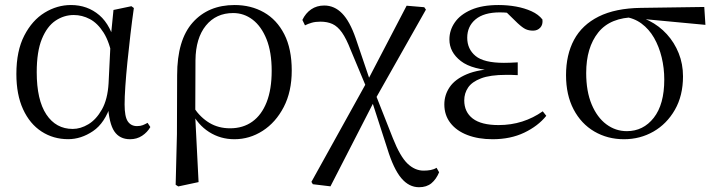

<svg xmlns="http://www.w3.org/2000/svg" viewBox="-20 -551 2907 780"><path d="M256.8 14.4Q196.7 14.4 148.8 -16.7Q100.9 -47.8 73.7 -107.2Q46.5 -166.5 46.5 -250.6Q46.5 -344.2 78.6 -406.4Q110.6 -468.5 161.3 -499.6Q212.1 -530.6 268.2 -530.6Q335.2 -530.6 383.5 -489.4Q431.8 -448.1 451.7 -358.5H459.3L437.5 -312.6Q425.5 -379.3 401.1 -418.1Q376.6 -456.9 345.2 -473.4Q313.8 -490 279.7 -490Q239.8 -490 205.5 -467Q171.2 -444 150.2 -392.9Q129.2 -341.7 129.2 -257.8Q129.2 -144.9 168.3 -86Q207.4 -27.2 275.4 -27.2Q307.3 -27.2 339 -46.2Q370.8 -65.2 394.1 -106.4Q417.3 -147.6 421.1 -212.9L430.4 -403.1L441 -510.5L513.8 -525.8L523.8 -518.4Q516.4 -466.9 509.8 -410.4Q503.2 -353.9 497.7 -299.8Q492.2 -245.7 489.2 -200.8Q486.2 -155.9 486.2 -126.6Q486.2 -76.9 499.2 -57.8Q512.2 -38.7 536.6 -38.7Q550.4 -38.7 560.2 -42.6Q570 -46.5 579.5 -52L590.8 -34.9Q578.5 -13.4 557.2 0.6Q535.9 14.6 508.4 14.6Q466 14.6 444.4 -17.4Q422.8 -49.4 418.1 -127.8L430.9 -128.2Q406.3 -50.9 357.8 -18.3Q309.4 14.4 256.8 14.4Z M693.6 199.6 698.8 -5.5 699.6 -245.2Q699.6 -388.7 762.9 -459.6Q826.3 -530.6 933 -530.6Q999.7 -530.6 1052.2 -500.8Q1104.7 -471 1134.9 -411.9Q1165.2 -352.7 1165.2 -264.3Q1165.2 -178.8 1132.7 -116.2Q1100.2 -53.6 1047.1 -19.5Q994 14.6 932.2 14.6Q875.7 14.6 829.5 -14.7Q783.4 -44.1 757.4 -97.7H754L767.8 -113.1Q794.3 -73.6 830.9 -51.7Q867.6 -29.8 914.7 -29.8Q967.4 -29.8 1005.1 -56.9Q1042.8 -83.9 1063.3 -136.1Q1083.7 -188.2 1083.7 -263.1Q1083.7 -339.4 1062.8 -391.7Q1041.8 -443.9 1006.5 -471Q971.2 -498 927.3 -498Q857.8 -498 816.4 -447.1Q775.1 -396.2 774.1 -306.4L773.3 -94.1L772.8 -84.8L786.7 188.8L704.2 206.4Z M1250.9 197.4 1245.1 187.9 1472.7 -222.5 1631.9 -527.8 1703.5 -521.7 1710.3 -511.9 1501.9 -143.3 1322.5 206ZM1682.3 209.6Q1641.3 209.6 1610.1 172.5Q1578.9 135.4 1553.6 53.1L1489.1 -146.4H1481.8L1504.4 -171L1576.2 10.9Q1605.5 84.7 1635.4 113.5Q1665.4 142.2 1701 142.2Q1716.2 142.2 1729.6 139.7Q1743 137.2 1753.5 130.6L1763.9 148.8Q1752.3 177.1 1732.7 193.4Q1713.1 209.6 1682.3 209.6ZM1469.9 -192.1 1404.9 -347.5Q1386.9 -394 1369.2 -419Q1351.4 -444 1330.6 -453.5Q1309.8 -463 1281.8 -463Q1261.1 -463 1246.2 -458.6Q1231.2 -454.2 1219 -448L1208.4 -470Q1221.4 -497.5 1244.2 -513.1Q1267 -528.6 1297.2 -528.6Q1338.5 -528.6 1369.7 -496.7Q1401 -464.9 1425.1 -395.3L1486.1 -215.5H1495.6Z M1981.3 14.6Q1923 14.6 1878.7 -2.5Q1834.3 -19.6 1809.7 -51.5Q1785.1 -83.4 1785.1 -126.7Q1785.1 -165.3 1806.9 -197.3Q1828.7 -229.3 1876.5 -249.5Q1924.3 -269.8 2001.7 -271.6V-263.4Q1898.9 -266.8 1852.3 -302.9Q1805.7 -339 1805.7 -390.7Q1805.7 -428.3 1827.7 -460Q1849.6 -491.8 1894.1 -511.2Q1938.6 -530.6 2005.8 -530.6Q2041.9 -530.6 2076.4 -524.4Q2111 -518.1 2139.3 -505.3Q2167.6 -492.4 2183.6 -471.9Q2186.2 -450.8 2174.8 -438.7Q2163.5 -426.5 2145.6 -426.5Q2128.7 -426.5 2115.7 -432.4Q2102.7 -438.4 2082.9 -456.8L2025.6 -512.6L2081.7 -511.5L2091 -491.9Q2065.4 -496.3 2047.7 -498.5Q2030.1 -500.7 2010.7 -500.7Q1946 -500.7 1912 -472.4Q1878.1 -444.1 1878.1 -397.6Q1878.1 -351.6 1912 -323.6Q1945.8 -295.7 2027.2 -295.7Q2039.3 -295.7 2052.2 -296.2Q2065.1 -296.7 2083.3 -297.7V-245.7Q2063.9 -246.9 2054.4 -246.9Q2045 -246.9 2036.6 -246.9Q1971.1 -246.9 1934.1 -232.6Q1897.1 -218.4 1881.6 -195.2Q1866 -172 1866 -143.3Q1866 -95.8 1900.7 -69.3Q1935.4 -42.9 2005.6 -42.9Q2056.3 -42.9 2101.3 -57.2Q2146.3 -71.5 2184.9 -98.8L2199.3 -80.5Q2165.8 -38.9 2109.8 -12.1Q2053.9 14.6 1981.3 14.6Z M2515 14.6Q2448.2 14.6 2394.5 -16.8Q2340.8 -48.2 2310.1 -106.9Q2279.5 -165.5 2279.5 -245.6Q2279.5 -328.5 2312 -389.2Q2344.6 -450 2412.2 -483.8Q2479.9 -517.6 2583.8 -519L2841.1 -522.7L2845.8 -450L2579.1 -475.1L2562.2 -481Q2459.5 -480.5 2410.4 -419.1Q2361.4 -357.7 2361.4 -254.5Q2361.4 -179.9 2383.6 -126.9Q2405.9 -73.9 2443.2 -46.1Q2480.6 -18.2 2526.4 -18.2Q2593.4 -18.2 2636 -72.6Q2678.6 -127 2678.6 -227.7Q2678.6 -274.5 2668 -318.2Q2657.4 -361.8 2637.1 -397.3Q2616.7 -432.7 2586 -455.4Q2555.4 -478.1 2514.6 -483L2528 -492Q2575.9 -487.6 2617.2 -466.6Q2658.5 -445.6 2689.2 -411.9Q2719.9 -378.2 2737.3 -334.6Q2754.7 -291.1 2754.7 -240.9Q2754.7 -162.3 2721.7 -104.9Q2688.8 -47.5 2634.5 -16.4Q2580.2 14.6 2515 14.6Z"/></svg>

Font: Source Han Serif JP VF
Style: Regular
Weight: 250
Designer: Ryoko NISHIZUKA 西塚涼子 (kana & ideographs); Frank Grießhammer (Latin, Greek & Cyrillic); Wenlong ZHANG 张文龙 (bopomofo); San
Foundry: Adobe
Version: Version 2.001;hotconv 1.1.0;makeotfexe 2.6.0